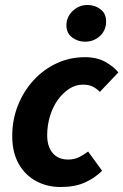

<svg xmlns="http://www.w3.org/2000/svg" viewBox="-20 -737 494 769"><path d="M223 12Q168 12 124 -12Q80 -36 54.5 -81.5Q29 -127 29 -192Q29 -257 51.5 -314Q74 -371 113.5 -414.5Q153 -458 206 -483Q259 -508 320 -508Q368 -508 402 -489Q436 -470 454 -447L380 -369Q366 -383 350.5 -390.5Q335 -398 312 -398Q283 -398 257.5 -381.5Q232 -365 212 -337.5Q192 -310 180.5 -273Q169 -236 169 -195Q169 -150 191 -124Q213 -98 253 -98Q278 -98 297.5 -108Q317 -118 333 -130L389 -53Q360 -24 320 -6Q280 12 223 12ZM320 -570Q292 -570 269 -587Q246 -604 246 -636Q246 -669 271 -693Q296 -717 331 -717Q360 -717 382.5 -700Q405 -683 405 -651Q405 -616 380.5 -593Q356 -570 320 -570Z"/></svg>

Font: Source Sans 3
Style: Bold Italic
Weight: 700
Italic angle: -11°
Designer: Paul D. Hunt
Foundry: Adobe
Version: Version 3.052;hotconv 1.1.0;makeotfexe 2.6.0